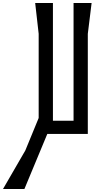

<svg xmlns="http://www.w3.org/2000/svg" viewBox="-62 -883 666 1266"><path d="M170 -863 193 -660V-105L105 109L-42 363H99L250 0H517V-660L542 -863H423V-87H287V-863Z"/></svg>

Font: BackOut Medium
Style: Regular
Weight: 500
Designer: Frank Adebiaye
Foundry: Velvetyne Type Foundry
Version: Version 2.000;hotconv 1.0.109;makeotfexe 2.5.65596